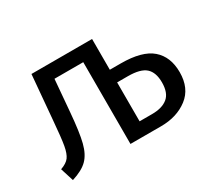

<svg xmlns="http://www.w3.org/2000/svg" viewBox="-109 -717 1013 919"><g transform="rotate(-30 398.0 -257.5)"><path d="M761 -180Q761 -91 701.5 -45.5Q642 0 554 0H385V-452H226L211 -276Q202 -169 188.5 -116Q175 -63 146.5 -34.5Q118 -6 60 12L37 -61Q71 -73 85 -92Q99 -111 106 -150Q113 -189 121 -286L142 -527H477V-357H537Q655 -357 708 -311Q761 -265 761 -180ZM663 -180Q663 -235 634.5 -261Q606 -287 536 -287H477V-72H546Q602 -72 632.5 -97Q663 -122 663 -180Z"/></g></svg>

Font: FiraGO
Style: Regular
Weight: 400
Designer: bBox Type
Foundry: bBox Type GmbH
Version: Version 1.001;April 20, 2020;FontCreator 12.0.0.2555 64-bit